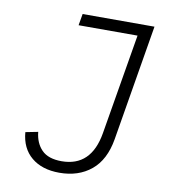

<svg xmlns="http://www.w3.org/2000/svg" viewBox="-80 -768 761 850"><g transform="rotate(10 300.0 -343.0)"><path d="M546 -698 459 -177Q443 -82 386 -35Q329 12 243 12Q165 12 117.5 -27.5Q70 -67 64 -139L120 -150Q125 -100 154.5 -70Q184 -40 244 -40Q377 -40 403 -194L479 -646H214L223 -698Z"/></g></svg>

Font: IBM Plex Mono Light
Style: Italic
Weight: 300
Italic angle: -9°
Monospace: yes
Designer: Mike Abbink, Paul van der Laan, Pieter van Rosmalen
Foundry: Bold Monday
Version: Version 2.3